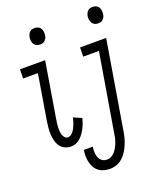

<svg xmlns="http://www.w3.org/2000/svg" viewBox="-169 -833 944 1147"><g transform="rotate(-20 303.0 -259.5)"><path d="M190 -628Q178 -628 168 -633Q158 -638 152 -647.5Q146 -657 145 -669Q144 -681 146 -693Q148 -701 151.5 -708.5Q155 -716 161.5 -722Q168 -728 176 -730Q184 -732 192 -732Q204 -732 214.5 -727Q225 -722 230.5 -712.5Q236 -703 237 -691Q238 -679 236 -667Q235 -659 231 -651.5Q227 -644 220.5 -638Q214 -632 206 -630Q198 -628 190 -628ZM157 8Q136 8 118 -0.5Q100 -9 88.5 -24.5Q77 -40 72 -59.5Q67 -79 65.5 -99.5Q64 -120 66 -141Q68 -162 71 -182L119 -472H25L26 -530H186L127 -173Q125 -161 123.5 -149Q122 -137 121.5 -125Q121 -113 122 -101Q123 -89 126.5 -78Q130 -67 138 -58.5Q146 -50 158 -50Q168 -50 177.5 -57Q187 -64 193.5 -73Q200 -82 204.5 -91.5Q209 -101 213 -111Q217 -121 220 -131.5Q223 -142 225 -152L277 -129Q273 -114 267.5 -98.5Q262 -83 254.5 -68.5Q247 -54 237.5 -40.5Q228 -27 215.5 -15.5Q203 -4 187.5 2Q172 8 157 8ZM559 -628Q547 -628 537 -633Q527 -638 521.5 -647.5Q516 -657 514.5 -669Q513 -681 515 -693Q517 -701 520.5 -708.5Q524 -716 530.5 -722Q537 -728 545 -730Q553 -732 561 -732Q573 -732 583.5 -727Q594 -722 599.5 -712.5Q605 -703 606 -691Q607 -679 605 -667Q604 -659 600 -651.5Q596 -644 590 -638Q584 -632 575.5 -630Q567 -628 559 -628ZM330 213Q310 213 291.5 208Q273 203 258.5 192Q244 181 235 165Q226 149 221.5 130.5Q217 112 217 92.5Q217 73 220 53H277Q274 70 274.5 87.5Q275 105 281 120.5Q287 136 300.5 145.5Q314 155 331 155Q346 155 359.5 147.5Q373 140 383 128Q393 116 400 102.5Q407 89 412 75Q417 61 420 47Q423 33 425 18L507 -472H407L408 -530H574L481 28Q478 49 472.5 69.5Q467 90 458.5 110Q450 130 438 149Q426 168 409.5 183Q393 198 372 205.5Q351 213 330 213Z"/></g></svg>

Font: Iosevka Slab Light Extended
Style: Italic
Weight: 300
Width: 7
Italic angle: -9°
Monospace: yes
Designer: Belleve Invis
Foundry: Belleve Invis
Version: Version 11.1.0; ttfautohint (v1.8.3)